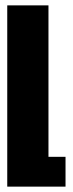

<svg xmlns="http://www.w3.org/2000/svg" viewBox="-20 -695 270 715"><path d="M7 0V-675H160.5V-111H224V0Z"/></svg>

Font: Anybody UltraCondensed ExtraBold
Style: Regular
Weight: 800
Width: 1
Designer: Tyler Finck
Foundry: Etcetera Type Company
Version: Version 1.010; ttfautohint (v1.8.3) -l 8 -r 50 -G 200 -x 14 